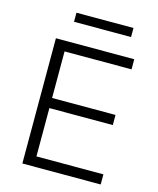

<svg xmlns="http://www.w3.org/2000/svg" viewBox="-127 -956 857 1044"><g transform="rotate(15 302.0 -434.0)"><path d="M100 0V-705H541V-648H164V-386H521V-329H164V-57H541V0ZM172 -817V-868H493V-817Z"/></g></svg>

Font: Nunito Sans 10pt Light
Style: Regular
Weight: 300
Designer: Vernon Adams
Foundry: Vernon Adams
Version: Version 3.101;gftools[0.9.27]